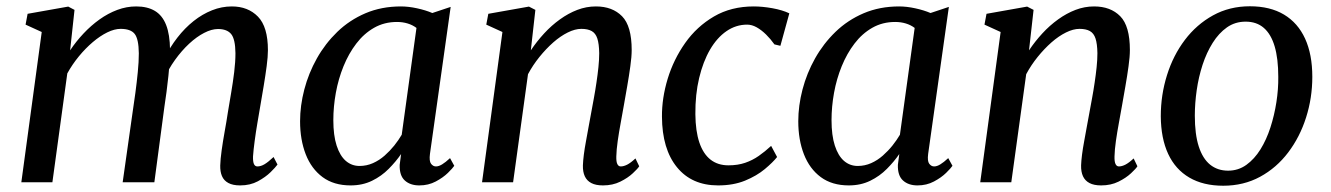

<svg xmlns="http://www.w3.org/2000/svg" viewBox="-20 -581 4242 612"><path d="M217.5 -549.5 203.5 -420.5Q222.5 -449 246.2 -474.2Q270 -499.5 297.2 -519Q324.5 -538.5 354 -549.5Q383.5 -560.5 414 -560.5Q450 -560.5 473.8 -546.2Q497.5 -532 509.5 -501.5Q521.5 -471 522 -422.5Q522 -417 521.8 -410Q521.5 -403 520.8 -395.2Q520 -387.5 519 -379.5L504 -395Q522 -431 545.5 -461.2Q569 -491.5 597 -513.8Q625 -536 655.8 -548.2Q686.5 -560.5 719 -560.5Q770.5 -560.5 802.2 -528Q834 -495.5 834 -421Q834 -400.5 830 -370.2Q826 -340 820.5 -307Q815 -274 810 -245Q805.5 -218.5 800.5 -189.2Q795.5 -160 791.8 -132Q788 -104 786.5 -82.5Q786 -65.5 789.5 -58Q793 -50.5 800.5 -50.5Q811.5 -50.5 823.2 -57.5Q835 -64.5 852 -80.5L864.5 -56.5Q858.5 -48 842.5 -32.2Q826.5 -16.5 802 -3.2Q777.5 10 745.5 10Q722 10 707.8 2.2Q693.5 -5.5 687.5 -19.8Q681.5 -34 682 -53.5Q682.5 -73 686.5 -101.8Q690.5 -130.5 696.2 -162.2Q702 -194 706.5 -224Q711 -252 716.8 -285.2Q722.5 -318.5 726.5 -351.2Q730.5 -384 730.5 -411.5Q730 -456.5 716.8 -472.5Q703.5 -488.5 675 -488.5Q654.5 -488.5 630.8 -476.2Q607 -464 583 -441.8Q559 -419.5 537.8 -390Q516.5 -360.5 501.5 -325.5L520.5 -387Q519.5 -364.5 516.8 -339Q514 -313.5 510.8 -288.2Q507.5 -263 504 -240.5L472 0H371L402.5 -222Q407 -251 411.5 -284.8Q416 -318.5 419.2 -351.2Q422.5 -384 422.5 -411Q422 -457 409.2 -473Q396.5 -489 364.5 -489Q345 -489 322 -477.8Q299 -466.5 275.8 -446.8Q252.5 -427 231.5 -401.5Q210.5 -376 194.5 -347L147 0H48L113 -479L61.5 -502.5L68 -537L197.5 -560Z M1350.5 -90.5Q1347.5 -67.5 1354 -59Q1360.5 -50.5 1369.5 -50.5Q1378.5 -50.5 1389.2 -57Q1400 -63.5 1414.5 -77L1428 -52.5Q1423 -45 1407.8 -30Q1392.5 -15 1369 -2.5Q1345.5 10 1316.5 10Q1287.5 10 1270.2 -5.8Q1253 -21.5 1254 -55.5L1258.5 -90Q1242 -66 1219 -42.8Q1196 -19.5 1165.8 -4.8Q1135.5 10 1097.5 10Q1044 10 1008.2 -16.5Q972.5 -43 954.5 -89.2Q936.5 -135.5 936.5 -194.5Q936.5 -244 950 -295.8Q963.5 -347.5 990 -394.8Q1016.5 -442 1055.2 -479.5Q1094 -517 1145 -538.8Q1196 -560.5 1258 -560.5Q1282 -560.5 1309.5 -554.5Q1337 -548.5 1358 -539.5L1416.5 -559ZM1307.5 -492Q1295 -501.5 1279.2 -506.2Q1263.5 -511 1245.5 -511Q1205 -511 1172.5 -492.5Q1140 -474 1115.8 -442.2Q1091.5 -410.5 1075 -370Q1058.5 -329.5 1050.5 -285.2Q1042.5 -241 1042.5 -198Q1042.5 -149.5 1053 -117Q1063.5 -84.5 1082.2 -68.2Q1101 -52 1126 -52Q1148.5 -52 1168.8 -61Q1189 -70 1206 -85Q1223 -100 1236.8 -117.2Q1250.5 -134.5 1260.5 -151.5Z M1672 -420.5Q1691 -449 1714.5 -474.5Q1738 -500 1764.8 -519.2Q1791.5 -538.5 1820.2 -549.5Q1849 -560.5 1879.5 -560.5Q1932 -560.5 1962.8 -529.2Q1993.5 -498 1993.5 -421.5Q1993.5 -400.5 1989.2 -369.8Q1985 -339 1979.2 -306Q1973.5 -273 1968.5 -245Q1964 -219 1958.5 -189.5Q1953 -160 1949 -132Q1945 -104 1944.5 -82.5Q1944 -65.5 1947.8 -58Q1951.5 -50.5 1958.5 -50.5Q1968 -50.5 1979.2 -56.2Q1990.5 -62 2005.5 -76L2017.5 -51Q2013 -43.5 1997.2 -28.8Q1981.5 -14 1957.2 -2Q1933 10 1902 10Q1879 10 1864.8 2.5Q1850.5 -5 1844 -19.2Q1837.5 -33.5 1838 -54Q1838.5 -68.5 1841 -88.2Q1843.5 -108 1847.8 -130.8Q1852 -153.5 1856.2 -177Q1860.5 -200.5 1864.5 -222Q1868.5 -244 1873 -268.2Q1877.5 -292.5 1881.2 -317.8Q1885 -343 1887.5 -367Q1890 -391 1890 -411.5Q1889.5 -441.5 1884 -458.2Q1878.5 -475 1866 -482Q1853.5 -489 1833 -489Q1813 -489 1789.8 -477.5Q1766.5 -466 1743.5 -445.8Q1720.5 -425.5 1699.5 -399.5Q1678.5 -373.5 1663 -344.5L1615.5 0H1516.5L1581.5 -479L1530 -502.5L1536.5 -537L1666 -560L1686.5 -549.5Z M2269 10Q2185 10 2137.8 -48Q2090.5 -106 2090 -209Q2089.5 -268 2108.2 -329.8Q2127 -391.5 2164 -444Q2201 -496.5 2255.8 -528.5Q2310.5 -560.5 2382.5 -560.5Q2410 -560.5 2442 -554.8Q2474 -549 2496 -538.5L2467.5 -435L2448.5 -439.5Q2436.5 -456.5 2421.8 -471Q2407 -485.5 2391.8 -494Q2376.5 -502.5 2361.5 -502.5Q2326 -502.5 2295.8 -481.8Q2265.5 -461 2243.2 -422.8Q2221 -384.5 2208.5 -332.2Q2196 -280 2196.5 -217Q2197 -163 2209.2 -126.8Q2221.5 -90.5 2244.8 -72.2Q2268 -54 2302 -54Q2331.5 -54 2355 -62Q2378.5 -70 2398.5 -84Q2418.5 -98 2438 -116L2457 -80.5Q2443.5 -63.5 2417.8 -42Q2392 -20.5 2354.8 -5.2Q2317.5 10 2269 10Z M2938.5 -90.5Q2935.5 -67.5 2942 -59Q2948.5 -50.5 2957.5 -50.5Q2966.5 -50.5 2977.2 -57Q2988 -63.5 3002.5 -77L3016 -52.5Q3011 -45 2995.8 -30Q2980.5 -15 2957 -2.5Q2933.5 10 2904.5 10Q2875.5 10 2858.2 -5.8Q2841 -21.5 2842 -55.5L2846.5 -90Q2830 -66 2807 -42.8Q2784 -19.5 2753.8 -4.8Q2723.5 10 2685.5 10Q2632 10 2596.2 -16.5Q2560.5 -43 2542.5 -89.2Q2524.5 -135.5 2524.5 -194.5Q2524.5 -244 2538 -295.8Q2551.5 -347.5 2578 -394.8Q2604.5 -442 2643.2 -479.5Q2682 -517 2733 -538.8Q2784 -560.5 2846 -560.5Q2870 -560.5 2897.5 -554.5Q2925 -548.5 2946 -539.5L3004.5 -559ZM2895.5 -492Q2883 -501.5 2867.2 -506.2Q2851.5 -511 2833.5 -511Q2793 -511 2760.5 -492.5Q2728 -474 2703.8 -442.2Q2679.5 -410.5 2663 -370Q2646.5 -329.5 2638.5 -285.2Q2630.5 -241 2630.5 -198Q2630.5 -149.5 2641 -117Q2651.5 -84.5 2670.2 -68.2Q2689 -52 2714 -52Q2736.5 -52 2756.8 -61Q2777 -70 2794 -85Q2811 -100 2824.8 -117.2Q2838.5 -134.5 2848.5 -151.5Z M3260 -420.5Q3279 -449 3302.5 -474.5Q3326 -500 3352.8 -519.2Q3379.5 -538.5 3408.2 -549.5Q3437 -560.5 3467.5 -560.5Q3520 -560.5 3550.8 -529.2Q3581.5 -498 3581.5 -421.5Q3581.5 -400.5 3577.2 -369.8Q3573 -339 3567.2 -306Q3561.5 -273 3556.5 -245Q3552 -219 3546.5 -189.5Q3541 -160 3537 -132Q3533 -104 3532.5 -82.5Q3532 -65.5 3535.8 -58Q3539.5 -50.5 3546.5 -50.5Q3556 -50.5 3567.2 -56.2Q3578.5 -62 3593.5 -76L3605.5 -51Q3601 -43.5 3585.2 -28.8Q3569.5 -14 3545.2 -2Q3521 10 3490 10Q3467 10 3452.8 2.5Q3438.5 -5 3432 -19.2Q3425.5 -33.5 3426 -54Q3426.5 -68.5 3429 -88.2Q3431.5 -108 3435.8 -130.8Q3440 -153.5 3444.2 -177Q3448.5 -200.5 3452.5 -222Q3456.5 -244 3461 -268.2Q3465.5 -292.5 3469.2 -317.8Q3473 -343 3475.5 -367Q3478 -391 3478 -411.5Q3477.5 -441.5 3472 -458.2Q3466.5 -475 3454 -482Q3441.5 -489 3421 -489Q3401 -489 3377.8 -477.5Q3354.5 -466 3331.5 -445.8Q3308.5 -425.5 3287.5 -399.5Q3266.5 -373.5 3251 -344.5L3203.5 0H3104.5L3169.5 -479L3118 -502.5L3124.5 -537L3254 -560L3274.5 -549.5Z M3964 -561Q4028.5 -561 4072.8 -534.5Q4117 -508 4140 -457.8Q4163 -407.5 4163 -336Q4163 -269 4143.2 -206.8Q4123.5 -144.5 4086.2 -95.2Q4049 -46 3996.5 -17.5Q3944 11 3879 11Q3815.5 11 3771 -15Q3726.5 -41 3703.5 -90.5Q3680.5 -140 3680 -210.5Q3680 -278.5 3699.8 -341.5Q3719.5 -404.5 3756.8 -453.8Q3794 -503 3846.5 -532Q3899 -561 3964 -561ZM3950.5 -512Q3917 -512 3891 -493.8Q3865 -475.5 3845.5 -444.5Q3826 -413.5 3813.2 -374.5Q3800.5 -335.5 3794.5 -293.5Q3788.5 -251.5 3788.5 -212.5Q3788.5 -153 3801 -114.2Q3813.5 -75.5 3837.2 -56.2Q3861 -37 3894.5 -37Q3927 -37 3952.8 -55.5Q3978.5 -74 3997.8 -105Q4017 -136 4029.5 -174.8Q4042 -213.5 4048.5 -255.2Q4055 -297 4054.5 -336Q4054.5 -394 4043 -433Q4031.5 -472 4008.5 -492Q3985.5 -512 3950.5 -512Z"/></svg>

Font: Merriweather 36pt
Style: Italic
Weight: 400
Italic angle: -7.8°
Version: Version 2.101